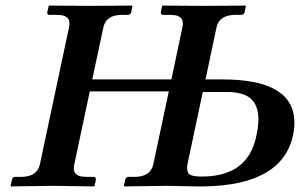

<svg xmlns="http://www.w3.org/2000/svg" viewBox="-20 -666 1073 687"><path d="M715.3 -381.8H776.4Q1024.4 -381.8 1033.2 -237.3Q1034.7 -211.4 1028.8 -183.1Q990.7 -3.9 711.4 1Q701.2 1 691.9 1Q672.9 1 627.4 0Q588.9 -1 575.2 -1L424.8 1L423.3 -1L428.2 -23.9Q431.6 -32.2 438 -33.2H464.8Q518.6 -34.7 528.3 -77.1L584 -338.9H301.3L245.6 -77.1Q237.3 -39.1 273.4 -34.2Q281.2 -33.2 290 -33.2H316.9Q323.2 -31.2 323.2 -23.9L318.4 -1L315.9 1Q314.9 1 169.4 -1L20 1L18.1 -1L22.9 -23.9Q25.9 -31.7 32.2 -33.2H59.1Q112.8 -34.7 122.6 -77.1L227.1 -568.8Q235.4 -606.9 198.7 -611.8Q190.9 -612.8 182.1 -612.8H155.3Q148.9 -614.7 148.9 -621.1L154.3 -645L156.2 -646Q157.2 -646 303.2 -645L452.1 -646L454.1 -645L449.2 -621.1Q446.3 -614.3 440.4 -612.8H413.1Q359.4 -611.3 350.1 -568.8L310.1 -381.8H593.3L632.8 -568.8Q641.1 -606.9 604.5 -611.8Q596.7 -612.8 588.4 -612.8H561.5Q555.2 -614.7 555.2 -621.1L560.1 -645L562.5 -646Q563.5 -646 708 -645L858.4 -646L859.9 -645L855 -621.1Q852.1 -613.8 845.2 -612.8H819.3Q764.6 -611.3 754.9 -568.8ZM705.6 -336.9 651.9 -84Q644.5 -49.3 660.6 -40.5Q673.8 -34.2 701.2 -34.2Q854 -34.2 891.1 -156.2Q895 -168.9 897.9 -183.1Q921.9 -294.9 859.4 -324.7Q833 -336.9 793.5 -336.9Z"/></svg>

Font: Linux Libertine Slanted O
Style: Bold Slanted
Weight: 700
Designer: Philipp H. Poll
Foundry: Philipp H. Poll
Version: Version 5.0.0